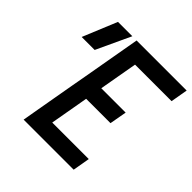

<svg xmlns="http://www.w3.org/2000/svg" viewBox="-184 -837 980 980"><g transform="rotate(45 306.5 -346.5)"><path d="M129.9 0 146 -92.8 182.6 -300.8 196.3 -377 252 -693.4H613.3L597.2 -600.6H333.5L296.9 -393.6H472.7L456.1 -300.8H280.3L243.7 -92.8H507.3L491.2 0ZM41 -507.8 117.7 -693.4H221.2L134.8 -507.8Z"/></g></svg>

Font: Cascadia Mono PL
Style: Italic
Weight: 400
Italic angle: -10°
Monospace: yes
Designer: Aaron Bell
Foundry: Saja Typeworks
Version: Version 2404.023; ttfautohint (v1.8.4)